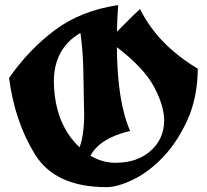

<svg xmlns="http://www.w3.org/2000/svg" viewBox="-20 -770 834 775"><path d="M457 -749.5Q452.6 -686.5 452.1 -642.1Q475.6 -665 499 -689.2Q522.5 -713.4 545.4 -733.4Q615.7 -590.3 778.3 -492.7Q777.3 -375.5 736.6 -285.9Q695.8 -196.3 638.2 -136Q580.6 -75.7 517.6 -45.2Q454.6 -14.6 410.2 -14.6Q203.1 -14.6 121.3 -146.7Q39.6 -278.8 16.6 -455.1Q95.2 -568.8 200.7 -647.9Q306.2 -727.1 457 -749.5ZM451.7 -579.6Q453.6 -356.4 505.4 -241.7Q382.8 -212.4 345.2 -141.6Q393.1 -112.8 446.8 -112.8Q452.1 -112.8 457 -113.3Q534.2 -115.7 584 -157.7Q642.6 -206.5 642.6 -284.2Q642.6 -342.3 602.1 -418.9Q561.5 -495.6 451.7 -579.6ZM301.3 -175.3Q319.8 -227.1 319.8 -309.6Q319.8 -317.4 318.6 -360.1Q317.4 -402.8 316.4 -481.4Q315.4 -560.1 304.7 -637.2Q197.3 -574.7 197.3 -439.5Q197.3 -428.2 198.2 -416.5Q207.5 -263.2 301.3 -175.3Z"/></svg>

Font: UnifrakturCook
Style: Bold
Weight: 700
Designer: j. 'mach' wust
Version: Version 2011-09-01